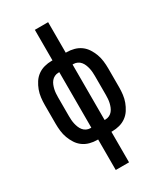

<svg xmlns="http://www.w3.org/2000/svg" viewBox="-231 -824 963 1127"><g transform="rotate(-30 250.0 -260.0)"><path d="M205 215V8H198Q174 8 149.5 1.5Q125 -5 105 -19.5Q85 -34 71.5 -55Q58 -76 49.5 -99Q41 -122 38 -147Q35 -172 35 -196V-324Q35 -348 38 -373Q41 -398 49.5 -421Q58 -444 71.5 -465Q85 -486 105 -500.5Q125 -515 149.5 -521.5Q174 -528 198 -528H205V-735H295V-528H302Q326 -528 350.5 -521.5Q375 -515 395 -500.5Q415 -486 428.5 -465Q442 -444 450.5 -421Q459 -398 462 -373Q465 -348 465 -324V-196Q465 -172 462 -147Q459 -122 450.5 -99Q442 -76 428.5 -55Q415 -34 395 -19.5Q375 -5 350.5 1.5Q326 8 302 8H295V215ZM198 -72H205V-448H198Q185 -448 172.5 -442Q160 -436 151.5 -425.5Q143 -415 138 -402.5Q133 -390 130 -377Q127 -364 126 -350.5Q125 -337 125 -324V-196Q125 -183 126 -169.5Q127 -156 130 -143Q133 -130 138 -117.5Q143 -105 151.5 -94.5Q160 -84 172.5 -78Q185 -72 198 -72ZM295 -72H302Q315 -72 327.5 -78Q340 -84 348.5 -94.5Q357 -105 362 -117.5Q367 -130 370 -143Q373 -156 374 -169.5Q375 -183 375 -196V-324Q375 -337 374 -350.5Q373 -364 370 -377Q367 -390 362 -402.5Q357 -415 348.5 -425.5Q340 -436 327.5 -442Q315 -448 302 -448H295Z"/></g></svg>

Font: Iosevka Term Medium
Style: Regular
Weight: 500
Monospace: yes
Designer: Belleve Invis
Foundry: Belleve Invis
Version: Version 26.3.1